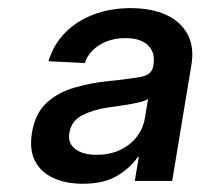

<svg xmlns="http://www.w3.org/2000/svg" viewBox="-20 -759 487 466"><path d="M180.7 -313Q140.1 -313 109.6 -326.9Q79.1 -340.8 64.9 -368.4Q50.8 -396 57.6 -437Q65.4 -483.9 93 -509.3Q120.6 -534.7 159.9 -546.1Q199.2 -557.6 241.7 -562Q299.8 -567.9 324.5 -573Q349.1 -578.1 352.1 -599.6L352.5 -602.5Q357.4 -630.9 339.6 -648.7Q321.8 -666.5 284.2 -666.5Q258.8 -666.5 238.8 -658.4Q218.8 -650.4 205.1 -637Q191.4 -623.5 186 -606L97.7 -610.4Q109.4 -649.9 137.2 -678.7Q165 -707.5 206.3 -723.4Q247.6 -739.3 297.9 -739.3Q335 -739.3 364.3 -730.2Q393.6 -721.2 413.6 -703.4Q433.6 -685.5 441.9 -659.7Q450.2 -633.8 444.3 -600.1L397.9 -319.8H307.1L316.9 -377.9H314.5Q296.4 -351.6 264.4 -332.3Q232.4 -313 180.7 -313ZM213.9 -383.3Q247.6 -383.3 272.5 -395.5Q297.4 -407.7 312.5 -427.7Q327.6 -447.8 331.5 -471.7L339.4 -518.6Q333 -514.2 317.1 -510.5Q301.3 -506.8 280.8 -503.7Q260.3 -500.5 239.3 -497.6Q206.1 -492.7 179.7 -479.2Q153.3 -465.8 148.4 -437Q144 -411.6 162.4 -397.5Q180.7 -383.3 213.9 -383.3Z"/></svg>

Font: Inter 28pt Medium
Style: Italic
Weight: 500
Italic angle: -9.3988°
Designer: Rasmus Andersson
Foundry: rsms
Version: Version 4.001;git-66647c0bb